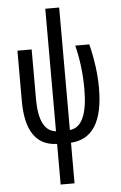

<svg xmlns="http://www.w3.org/2000/svg" viewBox="-64 -804 683 1088"><g transform="rotate(-5 277.5 -260.0)"><path d="M315 -760H236V-63Q139 -73 139 -255V-537H58V-251Q58 4 236 9V240H315V9Q500 -2 500 -286Q500 -404 467 -537H387Q403 -472 410 -410.5Q417 -349 417 -288Q417 -73 315 -63Z"/></g></svg>

Font: Noto Sans Display Condensed
Style: Regular
Weight: 400
Width: 3
Designer: Monotype Design Team
Foundry: Monotype Imaging Inc.
Version: Version 1.900